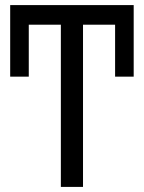

<svg xmlns="http://www.w3.org/2000/svg" viewBox="-20 -734 566 754"><path d="M306 0V-637H432V-433H505V-714H20V-433H93V-637H219V0Z"/></svg>

Font: Noto Sans UI SemiCondensed
Style: Regular
Weight: 400
Width: 4
Designer: Monotype Design Team
Foundry: Monotype Imaging Inc.
Version: 1.001